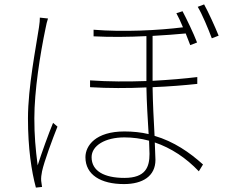

<svg xmlns="http://www.w3.org/2000/svg" viewBox="-20 -813 1040 872"><path d="M198 -729 161 -733C161 -722 160 -708 157 -689C144 -601 107 -418 107 -275C107 -140 123 -35 143 39L171 36C170 29 168 17 167 8C166 -5 168 -21 171 -35C180 -78 219 -183 241 -238L221 -255C201 -207 169 -118 151 -62C141 -140 136 -198 136 -276C136 -400 162 -566 187 -685C190 -703 194 -716 198 -729ZM907 -793 878 -782C899 -747 925 -684 942 -639L973 -651C956 -693 926 -759 907 -793ZM657 -174 659 -114C659 -55 642 -5 545 -5C454 -5 396 -36 396 -99C396 -152 458 -189 545 -189C583 -189 620 -184 657 -174ZM809 -762 781 -753C790 -736 801 -714 811 -689C700 -675 539 -667 405 -678V-648C481 -644 566 -645 645 -649V-445C562 -442 473 -442 389 -448V-417C472 -412 561 -412 645 -416C646 -351 651 -268 655 -204C621 -212 584 -216 545 -216C415 -216 368 -152 368 -99C368 -19 438 23 543 23C628 23 686 -13 686 -87L683 -166C757 -141 825 -96 883 -35L902 -66C841 -121 770 -170 682 -196C678 -266 674 -349 673 -417C749 -420 820 -426 876 -432V-463C818 -456 748 -450 673 -446V-650C729 -653 781 -657 823 -661V-662L844 -608L875 -620C859 -662 827 -728 809 -762Z"/></svg>

Font: Harano Aji Gothic ExtraLight
Style: Regular
Weight: 250
Foundry: Masamichi Hosoda
Version: HaranoAjiGothic-ExtraLight version 20230610;ttx 4.39.4